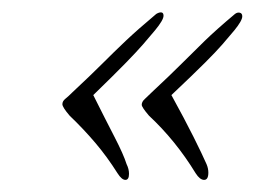

<svg xmlns="http://www.w3.org/2000/svg" viewBox="-20 -380 420 317"><path d="M174 -94Q157 -121 137.5 -144Q118 -167 95 -189Q83 -203 83 -208Q83 -213 88 -217Q93 -221 100 -228Q130 -256 149 -275Q168 -294 187.5 -312.5Q207 -331 238 -357Q243 -360 246.5 -359.5Q250 -359 250 -354Q250 -347 236 -330Q226 -318 216 -306.5Q206 -295 188 -276.5Q170 -258 134 -223Q154 -183 169 -154Q184 -125 189 -109Q193 -101 193 -93Q193 -83 187 -83Q181 -83 174 -94ZM317 -83Q310 -83 303 -94Q270 -148 226 -189Q214 -203 214 -207Q214 -212 219 -216.5Q224 -221 231 -228Q261 -256 280 -275Q299 -294 318 -312.5Q337 -331 368 -357Q372 -360 376 -359Q380 -358 380 -353Q380 -346 367 -330Q357 -318 347 -306.5Q337 -295 318.5 -276.5Q300 -258 263 -223Q285 -183 299.5 -154Q314 -125 321 -109Q324 -102 324 -95Q324 -83 317 -83Z"/></svg>

Font: Allura
Style: Regular
Weight: 400
Designer: Robert E. Leuschke
Foundry: Robert E. Leuschke
Version: Version 1.110